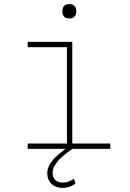

<svg xmlns="http://www.w3.org/2000/svg" viewBox="-20 -735 640 948"><path d="M116.7 -528.3H336.9V-26.4H524.4V0H336.9Q322.8 10.7 305.9 23.4Q289.1 36.1 274.4 50.8Q259.8 65.4 249.8 82.8Q239.7 100.1 239.7 120.1Q240.2 142.1 253.4 154.1Q266.6 166 288.6 166.5Q304.2 167 318.4 161.6Q332.5 156.2 345.2 147.9L353 171.4Q338.4 181.6 322.5 187.3Q306.6 192.9 288.6 192.9Q272 192.9 258.1 187.7Q244.1 182.6 234.4 173.3Q224.6 164.1 219 150.6Q213.4 137.2 213.4 120.1Q213.4 101.1 221.9 84Q230.5 66.9 243.7 52Q256.8 37.1 272.5 24.2Q288.1 11.2 302.7 0H116.7V-26.4H310.5V-502H116.7ZM288.1 -678.7Q288.1 -685.5 289.6 -692.1Q291 -698.7 294.9 -703.9Q298.8 -709 305.4 -711.9Q312 -714.8 322.3 -714.8Q332 -714.8 338.6 -711.9Q345.2 -709 349.4 -703.9Q353.5 -698.7 355.2 -692.1Q356.9 -685.5 356.9 -678.7Q356.9 -665.5 349.4 -654.8Q341.8 -644 322.3 -644Q302.2 -644 295.2 -654.8Q288.1 -665.5 288.1 -678.7Z"/></svg>

Font: Roboto Mono Thin
Style: Regular
Weight: 250
Designer: Google
Version: Version 2.000985; 2015; ttfautohint (v1.3)